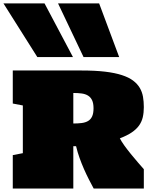

<svg xmlns="http://www.w3.org/2000/svg" viewBox="-27 -1098 893 1118"><path d="M311 -1078.1H550.3L667 -765.6H459.5ZM-6.8 -1078.1H232.4L397.9 -765.6H190.4ZM810.5 0H518.6Q504.9 -25.4 490.2 -54Q475.6 -82.5 461.9 -113.8Q448.2 -145 436.3 -178.2Q424.3 -211.4 416 -246.6H399.9V0H47.4V-194.8L106 -206.1V-483.9L47.4 -495.1V-687.5H447.3Q526.9 -687.5 584.7 -680.7Q642.6 -673.8 682.9 -660.6Q723.1 -647.5 748 -628.7Q772.9 -609.9 786.9 -586.2Q800.8 -562.5 805.7 -534.2Q810.5 -505.9 810.5 -474.1Q810.5 -441.9 804.4 -415.5Q798.3 -389.2 782.7 -367.2Q767.1 -345.2 740 -326.9Q712.9 -308.6 670.9 -292.5Q679.7 -274.9 697 -250.7Q714.4 -226.6 734.9 -201.4Q755.4 -176.3 775.6 -152.8Q795.9 -129.4 810.5 -112.8ZM399.9 -378.9Q426.8 -378.9 448.5 -381.6Q470.2 -384.3 485.6 -393.3Q501 -402.3 509.3 -419.9Q517.6 -437.5 517.6 -467.3Q517.6 -496.6 509.3 -514.2Q501 -531.7 485.6 -541.3Q470.2 -550.8 448.5 -553.7Q426.8 -556.6 399.9 -556.6Z"/></svg>

Font: Holtwood One SC
Style: Regular
Weight: 400
Version: Version 1.000